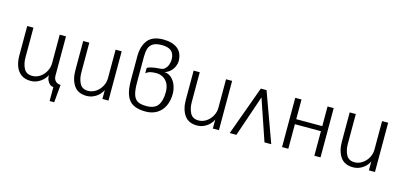

<svg xmlns="http://www.w3.org/2000/svg" viewBox="-71 -1193 3873 1836"><g transform="rotate(15 1865.5 -275.0)"><path d="M465.8 11.2Q447.3 11.2 430.9 -1.7Q414.6 -14.6 404.5 -37.4Q394.5 -60.1 395 -87.9Q386.2 -66.9 364 -43.7Q341.8 -20.5 309.1 -4.6Q276.4 11.2 238.8 11.2Q181.2 11.2 144 -16.6Q106.9 -44.4 90.1 -91.1Q73.2 -137.7 73.2 -196.8V-487.8H134.8V-193.8Q134.8 -129.9 158.9 -84.5Q183.1 -39.1 242.2 -39.1Q283.2 -39.1 318.4 -62.7Q353.5 -86.4 374.3 -125.2Q395 -164.1 395 -206.1V-487.8H457V-100.1Q457 -64 477.1 -44.9Q497.1 -25.9 526.9 -25.9L511.2 149.9H465.8Z M627.4 -198.2V-487.8H688V-192.9Q688 -129.9 711.9 -84.5Q735.8 -39.1 794.4 -39.1Q835.4 -39.1 870.8 -62.7Q906.2 -86.4 927.2 -125Q948.2 -163.6 948.2 -205.1V-487.8H1008.3V0H948.2V-88.9Q939.5 -66.4 917.5 -43.2Q895.5 -20 863 -4.4Q830.6 11.2 792 11.2Q708 11.2 667.7 -46.9Q627.4 -105 627.4 -198.2Z M1165 -241.2V-480Q1165 -581.1 1212.2 -640.6Q1259.3 -700.2 1365.2 -700.2Q1455.6 -700.2 1507.3 -659.4Q1559.1 -618.7 1559.1 -534.2Q1559.1 -513.7 1547.6 -486.1Q1536.1 -458.5 1512.2 -434.8Q1488.3 -411.1 1454.1 -401.9Q1494.1 -400.4 1523.9 -373.8Q1553.7 -347.2 1569.6 -305.9Q1585.4 -264.6 1585.4 -221.2Q1585.4 -150.9 1559.8 -98.6Q1534.2 -46.4 1487.1 -18.3Q1439.9 9.8 1377.4 9.8Q1301.8 9.8 1255.6 -14.4Q1209.5 -38.6 1187.3 -93.5Q1165 -148.4 1165 -241.2ZM1517.1 -219.2Q1517.1 -271 1498 -305.4Q1479 -339.8 1448.5 -356Q1418 -372.1 1382.3 -372.1Q1351.1 -372.1 1325.9 -366.5Q1300.8 -360.8 1280.3 -342.8V-396Q1304.2 -410.2 1340.1 -415.8Q1376 -421.4 1408.2 -422.9Q1436 -423.8 1454.6 -441.9Q1473.1 -460 1481.7 -485.8Q1490.2 -511.7 1490.2 -535.2Q1490.2 -591.3 1459.2 -618.2Q1428.2 -645 1365.2 -645Q1309.1 -645 1278.8 -626.5Q1248.5 -607.9 1237.8 -575.2Q1227.1 -542.5 1227.1 -493.2V-240.2Q1227.1 -160.2 1241 -117.9Q1254.9 -75.7 1285.2 -59.3Q1315.4 -43 1370.1 -43Q1451.2 -43 1484.1 -88.4Q1517.1 -133.8 1517.1 -219.2Z M1720.7 -198.2V-487.8H1781.2V-192.9Q1781.2 -129.9 1805.2 -84.5Q1829.1 -39.1 1887.7 -39.1Q1928.7 -39.1 1964.1 -62.7Q1999.5 -86.4 2020.5 -125Q2041.5 -163.6 2041.5 -205.1V-487.8H2101.6V0H2041.5V-88.9Q2032.7 -66.4 2010.7 -43.2Q1988.8 -20 1956.3 -4.4Q1923.8 11.2 1885.3 11.2Q1801.3 11.2 1761 -46.9Q1720.7 -105 1720.7 -198.2Z M2208.5 0 2385.7 -487.8H2442.4L2619.6 0H2552.7L2413.6 -408.2L2274.4 0Z M2726.6 0V-487.8H2788.6V-293H3046.4V-487.8H3107.4V0H3046.4V-243.2H2788.6V0Z M3265.6 -198.2V-487.8H3326.2V-192.9Q3326.2 -129.9 3350.1 -84.5Q3374 -39.1 3432.6 -39.1Q3473.6 -39.1 3509 -62.7Q3544.4 -86.4 3565.4 -125Q3586.4 -163.6 3586.4 -205.1V-487.8H3646.5V0H3586.4V-88.9Q3577.6 -66.4 3555.7 -43.2Q3533.7 -20 3501.2 -4.4Q3468.8 11.2 3430.2 11.2Q3346.2 11.2 3305.9 -46.9Q3265.6 -105 3265.6 -198.2Z"/></g></svg>

Font: Acari Sans Light
Style: Regular
Weight: 300
Designer: Alfredo Marco Pradil and Stefan Peev
Foundry: Hanken Design Co.
Version: Version 1.045;January 11, 2019;FontCreator 11.5.0.2425 64-bi